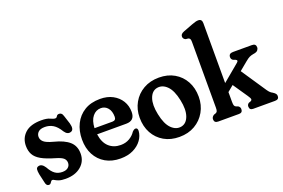

<svg xmlns="http://www.w3.org/2000/svg" viewBox="-98 -1064 2061 1397"><g transform="rotate(-20 932.0 -365.0)"><path d="M203 -43Q232.5 -43 248 -57Q263.5 -71 263.5 -92Q263.5 -112.5 248.8 -127Q234 -141.5 189 -154.5Q122.5 -173.5 85 -195Q47.5 -216.5 32.2 -244.8Q17 -273 17 -312Q17 -371.5 59 -410.2Q101 -449 185.5 -449Q228.5 -449 251 -438Q273.5 -427 287 -427Q297.5 -427 303 -438Q308.5 -449 323.5 -449Q333.5 -449 341 -442.5Q348.5 -436 354 -417L373.5 -356.5Q387 -307 362 -296.5Q332.5 -284.5 310 -318Q284.5 -360.5 256 -377.5Q227.5 -394.5 193.5 -394.5Q158 -394.5 142 -379.2Q126 -364 126 -342.5Q126 -319.5 144.8 -302.5Q163.5 -285.5 217 -271.5Q295 -252 333.8 -217.5Q372.5 -183 372.5 -124Q372.5 -63.5 327.5 -25.8Q282.5 12 208.5 12Q176 12 157.2 5.5Q138.5 -1 129 -7.2Q119.5 -13.5 113.5 -13.5Q106 -13.5 102 -7.2Q98 -1 93 5.5Q88 12 78.5 12Q58.5 12 53.5 -16.5L38 -84.5Q33 -111 35.2 -124.8Q37.5 -138.5 52.5 -142.5Q79.5 -150 102.5 -114.5Q124 -75.5 147.5 -59.2Q171 -43 203 -43Z M825 -281.5Q825 -214 758.5 -214H533Q542 -148.5 578.2 -115.2Q614.5 -82 669 -82Q708 -82 737.5 -99.5Q767 -117 783.5 -143Q798 -158 809 -158Q826 -158 825.5 -134.5Q823 -97 799.2 -64Q775.5 -31 733.8 -10.5Q692 10 635 10Q568 10 519 -18.5Q470 -47 443.2 -97.8Q416.5 -148.5 416.5 -215.5Q416.5 -282.5 442.8 -335.2Q469 -388 518.8 -418.5Q568.5 -449 640 -449Q696 -449 737.5 -426.8Q779 -404.5 802 -366.8Q825 -329 825 -281.5ZM623 -384Q584.5 -384 558.8 -352.5Q533 -321 530.5 -262.5H669Q697 -262.5 697 -290.5Q697 -334.5 676 -359.2Q655 -384 623 -384Z M1095.5 -448.5Q1163 -448.5 1213.8 -419.2Q1264.5 -390 1293 -338.2Q1321.5 -286.5 1321.5 -218.5Q1321.5 -154.5 1292.2 -102.8Q1263 -51 1211.2 -21Q1159.5 9 1091 9Q1023.5 9 972.8 -20.2Q922 -49.5 893.5 -101.2Q865 -153 865 -221Q865 -285 894 -336.8Q923 -388.5 975 -418.5Q1027 -448.5 1095.5 -448.5ZM1129.5 -57.5Q1170 -66 1187 -114.5Q1204 -163 1188 -239Q1171.5 -320 1135.5 -355.2Q1099.5 -390.5 1056.5 -382Q1016 -373.5 999.2 -325Q982.5 -276.5 998.5 -200.5Q1015 -119.5 1051 -84.2Q1087 -49 1129.5 -57.5Z M1393 0Q1362.5 0 1362.5 -28Q1362.5 -46 1381 -57.5L1394.5 -62Q1404 -65.5 1407.8 -73.5Q1411.5 -81.5 1411.5 -100.5V-609.5Q1411.5 -626 1407.8 -632.8Q1404 -639.5 1394.5 -642.5L1375 -644.5Q1356 -653 1356 -670.5Q1356 -680.5 1362 -688Q1368 -695.5 1384.5 -702L1457 -729.5Q1476.5 -737 1487.5 -739.5Q1498.5 -742 1507.5 -742Q1536 -742 1536 -710V-246L1666.5 -355Q1685 -370 1665 -379L1648 -385Q1633.5 -393.5 1633.5 -410Q1633.5 -439 1666.5 -439H1813.5Q1844 -439 1844 -411Q1844 -398.5 1835.2 -388Q1826.5 -377.5 1799.5 -374Q1783 -371 1770 -365Q1757 -359 1735.5 -341L1672 -288.5L1801.5 -95.5Q1812 -80.5 1819.8 -73.5Q1827.5 -66.5 1837.5 -61.5Q1853 -51.5 1858.2 -44Q1863.5 -36.5 1863.5 -26.5Q1863.5 0 1833 0H1663Q1635.5 0 1635.5 -28Q1635.5 -43 1649 -52L1663 -57Q1675 -62.5 1674.2 -71.2Q1673.5 -80 1659 -101L1582 -214L1536 -176V-100.5Q1536 -80 1539.5 -71.5Q1543 -63 1552.5 -59L1567 -54Q1582 -44.5 1582 -28Q1582 0 1554 0Z"/></g></svg>

Font: Fraunces 144pt S100 SemiBold
Style: Regular
Weight: 600
Version: Version 1.000; ttfautohint (v1.8.3)